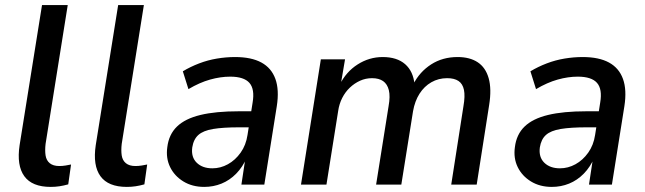

<svg xmlns="http://www.w3.org/2000/svg" viewBox="-20 -725 2532 754"><path d="M179 9Q106 9 75.5 -33Q45 -75 57 -155L145 -705H246L159 -160Q156 -134 159 -114.5Q162 -95 175.5 -84Q189 -73 213 -73Q225 -73 237.5 -75Q250 -77 259 -79L248 -1Q230 4 213.5 6.5Q197 9 179 9Z M478 9Q405 9 374.5 -33Q344 -75 356 -155L444 -705H545L458 -160Q455 -134 458 -114.5Q461 -95 474.5 -84Q488 -73 512 -73Q524 -73 536.5 -75Q549 -77 558 -79L547 -1Q529 4 512.5 6.5Q496 9 478 9Z M782 9Q735 9 700 -12.5Q665 -34 648 -69Q631 -104 637 -147Q643 -197 675 -228Q707 -259 767 -273.5Q827 -288 918 -288H980L971 -225H920Q856 -225 817 -218.5Q778 -212 759 -195Q740 -178 735 -146Q730 -108 752.5 -86Q775 -64 814 -64Q846 -64 875 -80Q904 -96 925 -125.5Q946 -155 952 -195L972 -322Q981 -375 959.5 -399.5Q938 -424 884 -424Q846 -424 805 -412.5Q764 -401 720 -375L698 -445Q728 -463 762 -476Q796 -489 832 -495Q868 -501 903 -501Q967 -501 1006.5 -479.5Q1046 -458 1061.5 -415Q1077 -372 1067 -308L1018 0H928L944 -106H949Q933 -69 907.5 -43Q882 -17 850 -4Q818 9 782 9Z M1162 0 1240 -492H1335L1318 -392H1314Q1339 -443 1384.5 -472Q1430 -501 1483 -501Q1539 -501 1571 -473Q1603 -445 1608 -393L1603 -394Q1628 -443 1673 -472Q1718 -501 1777 -501Q1825 -501 1856 -480.5Q1887 -460 1899 -418Q1911 -376 1901 -313L1852 0H1752L1800 -308Q1807 -348 1802 -372Q1797 -396 1780.5 -407Q1764 -418 1736 -418Q1702 -418 1674 -402Q1646 -386 1627.5 -357Q1609 -328 1602 -288L1556 0H1457L1506 -308Q1513 -347 1507 -371Q1501 -395 1484.5 -406.5Q1468 -418 1441 -418Q1416 -418 1394 -408Q1372 -398 1354 -381Q1336 -364 1324 -340.5Q1312 -317 1308 -289L1262 0Z M2147 9Q2100 9 2065 -12.5Q2030 -34 2013 -69Q1996 -104 2002 -147Q2008 -197 2040 -228Q2072 -259 2132 -273.5Q2192 -288 2283 -288H2345L2336 -225H2285Q2221 -225 2182 -218.5Q2143 -212 2124 -195Q2105 -178 2100 -146Q2095 -108 2117.5 -86Q2140 -64 2179 -64Q2211 -64 2240 -80Q2269 -96 2290 -125.5Q2311 -155 2317 -195L2337 -322Q2346 -375 2324.5 -399.5Q2303 -424 2249 -424Q2211 -424 2170 -412.5Q2129 -401 2085 -375L2063 -445Q2093 -463 2127 -476Q2161 -489 2197 -495Q2233 -501 2268 -501Q2332 -501 2371.5 -479.5Q2411 -458 2426.5 -415Q2442 -372 2432 -308L2383 0H2293L2309 -106H2314Q2298 -69 2272.5 -43Q2247 -17 2215 -4Q2183 9 2147 9Z"/></svg>

Font: Nunito Sans 10pt SemiCondensed SemiBold
Style: Italic
Weight: 600
Width: 4
Italic angle: -9°
Designer: Vernon Adams
Foundry: Vernon Adams
Version: Version 3.101;gftools[0.9.27]